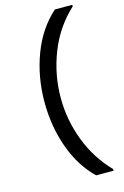

<svg xmlns="http://www.w3.org/2000/svg" viewBox="-161 -1003 814 1258"><g transform="rotate(-15 246.0 -374.0)"><path d="M327 186Q229 92 176.5 -53Q124 -198 124 -364Q124 -534 180.5 -685Q237 -836 347 -934H465V-923Q350 -817 292 -669Q234 -521 234 -364Q234 -213 288 -72Q342 69 445 175V186Z"/></g></svg>

Font: Poppins-Tabular Medium
Style: Regular
Weight: 500
Designer: Ninad Kale (Devanagari), Jonny Pinhorn (Latin)
Foundry: Indian Type Foundry
Version: Version 4.004